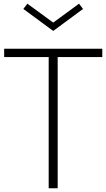

<svg xmlns="http://www.w3.org/2000/svg" viewBox="-20 -1012 572 1032"><path d="M241.7 -705.1H2.4V-750H529.8V-705.1H290V0H241.7ZM266.1 -845.7 105.5 -963.9 127 -992.2 266.1 -890.6 404.8 -992.2 426.3 -963.9Z"/></svg>

Font: Spartan MB Light
Style: Regular
Weight: 300
Designer: Matt Bailey, Mirko Velimirovic
Foundry: Matt Bailey
Version: Version 1.005